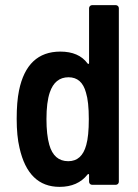

<svg xmlns="http://www.w3.org/2000/svg" viewBox="-20 -720 538 748"><path d="M339 -700H431Q436 -700 439.5 -696.5Q443 -693 443 -688V-12Q443 -7 439.5 -3.5Q436 0 431 0H339Q334 0 330.5 -3.5Q327 -7 327 -12V-38Q327 -41 325 -42Q323 -43 321 -40Q283 8 212 8Q90 8 56 -144Q45 -190 45 -257Q45 -323 54 -367Q85 -519 215 -519Q287 -519 321 -473Q323 -470 325 -471Q327 -472 327 -475V-688Q327 -693 330.5 -696.5Q334 -700 339 -700ZM326 -256Q326 -324 315 -359Q299 -419 247 -419Q194 -419 174 -360Q161 -322 161 -256Q161 -195 172 -156Q190 -92 246 -92Q299 -92 316 -155Q326 -190 326 -256Z"/></svg>

Font: Barlow Semi Condensed SemiBold
Style: Regular
Weight: 600
Width: 4
Designer: Jeremy Tribby
Foundry: Tribby Type
Version: Version 1.408